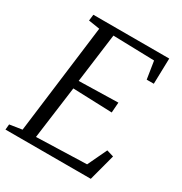

<svg xmlns="http://www.w3.org/2000/svg" viewBox="-173 -869 941 995"><g transform="rotate(30 297.0 -371.5)"><path d="M1.5 0 4.5 -32.5 78.5 -44 161 -695.5 94 -706 98.5 -743H552.5L548.5 -590H506L489.5 -695L242.5 -701.5L204 -408L438.5 -413.5L434 -352L199.5 -360.5L157.5 -46L458 -55.5L512.5 -170.5L554 -158L512 0Z"/></g></svg>

Font: Merriweather 36pt Light
Style: Italic
Weight: 300
Italic angle: -7.8°
Version: Version 2.101